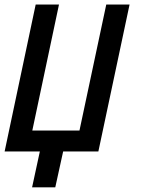

<svg xmlns="http://www.w3.org/2000/svg" viewBox="-44 -657 610 833"><path d="M382.8 0H230L195.8 155.8H95.2L128.9 0H-23.9L110.8 -637.2H211.9L96.2 -90.8H300.8L417 -637.2H518.1Z"/></svg>

Font: Anonymous Pro
Style: Bold Italic
Weight: 700
Italic angle: -12°
Monospace: yes
Designer: Mark Simonson
Version: Version 1.003